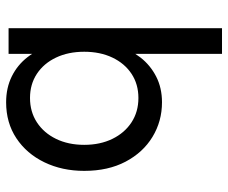

<svg xmlns="http://www.w3.org/2000/svg" viewBox="-79 -658 745 627"><g transform="rotate(90 293.5 -344.5)"><path d="M314 8Q267 8 229.5 -10.5Q192 -29 166.5 -62Q141 -95 128 -138L156 -147V0H72V-697H156V-346L132 -360Q143 -399 168 -431Q193 -463 230 -482Q267 -501 314 -501Q376 -501 427 -470Q478 -439 508 -382Q538 -325 538 -247Q538 -175 510 -117Q482 -59 431.5 -25.5Q381 8 314 8ZM300 -70Q345 -70 379.5 -92.5Q414 -115 433.5 -155Q453 -195 453 -247Q453 -299 433.5 -339Q414 -379 379.5 -401.5Q345 -424 300 -424Q255 -424 221 -401.5Q187 -379 168 -339Q149 -299 149 -247Q149 -195 168 -155Q187 -115 221 -92.5Q255 -70 300 -70Z"/></g></svg>

Font: Hanken Grotesk
Style: Regular
Weight: 400
Designer: Alfredo Marco Pradil
Foundry: Hanken Design Co.
Version: Version 3.013